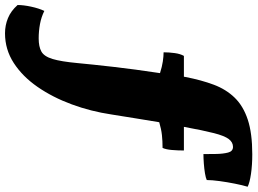

<svg xmlns="http://www.w3.org/2000/svg" viewBox="-304 -606 1002 747"><g transform="rotate(90 196.5 -233.0)"><path d="M41 -448H122L123 -454Q135 -516 153 -564Q171 -612 203.5 -645.5Q236 -679 289 -696.5Q342 -714 424 -714Q466 -714 500 -709Q534 -704 550 -696Q544 -676 538 -646Q532 -616 528 -586.5Q524 -557 524 -537Q516 -533 498 -530Q480 -527 459.5 -525.5Q439 -524 423 -524Q423 -547 422.5 -574Q422 -601 417 -620Q412 -639 395 -639Q377 -639 364.5 -622.5Q352 -606 341.5 -565Q331 -524 317 -448H409Q409 -424 407 -401Q405 -378 399 -365Q372 -365 349 -362.5Q326 -360 299 -352Q291 -305 284 -260.5Q277 -216 269 -167Q257 -86 229.5 -11.5Q202 63 161.5 121.5Q121 180 68.5 214Q16 248 -47 248Q-78 248 -106 236.5Q-134 225 -157 199Q-157 176 -150.5 146Q-144 116 -134 95Q-110 107 -82.5 112Q-55 117 -27 117Q5 117 24 106.5Q43 96 53 63Q63 30 69 -35Q74 -89 83.5 -172.5Q93 -256 108 -355Q83 -363 62.5 -366Q42 -369 27 -369Q27 -390 30 -412Q33 -434 41 -448Z"/></g></svg>

Font: Vollkorn Black
Style: Italic
Weight: 900
Italic angle: -11°
Designer: Friedrich Althausen
Foundry: Friedrich Althausen
Version: Version 5.000; ttfautohint (v1.8.3)